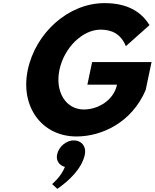

<svg xmlns="http://www.w3.org/2000/svg" viewBox="-20 -860 992 1231"><path d="M951.6 -462H570.6L540.2 -317H730.2C708.9 -216 607.7 -158 517.7 -158C401.7 -158 331.7 -272 361.1 -412C391.2 -555 509.4 -670 625.4 -670C698.4 -670 755.3 -641 787.1 -564L938.5 -699C884.8 -786 795.1 -840 650.1 -840C418.1 -840 208 -649 158.1 -412C108.5 -176 248.3 15 470.3 15C632.3 15 825.1 -74 914 -283ZM453.1 40C503.1 40 534.7 80 524.2 130C504.6 223 421.6 299 347.7 351L314.2 320C314.2 320 370.7 275 396.3 210C360.2 201 337.8 170 346.2 130C356.7 80 405.1 40 453.1 40Z"/></svg>

Font: Hussar
Style: BdOblTwo
Weight: 700
Foundry: Cannot Into Space Fonts
Version: Version 2.00